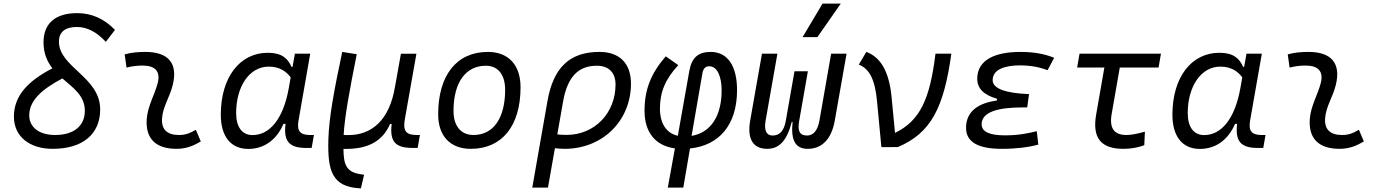

<svg xmlns="http://www.w3.org/2000/svg" viewBox="-20 -815 7657 1064"><path d="M272.5 9.8C437.5 9.8 535.2 -71.3 535.2 -208.5C535.2 -388.7 306.6 -441.9 306.6 -584.5C306.6 -637.7 341.3 -665.5 406.2 -665.5C462.4 -665.5 515.6 -638.2 566.4 -583L617.2 -649.4C557.1 -711.4 487.8 -742.2 407.7 -742.2C287.1 -742.2 221.2 -685.5 221.2 -580.6C221.2 -518.1 241.7 -473.1 270.5 -436.5C136.7 -366.7 57.1 -286.1 57.1 -168.5C57.1 -60.1 141.6 9.8 272.5 9.8ZM325.7 -380.4C386.2 -327.6 450.2 -284.7 450.2 -201.2C450.2 -116.7 388.7 -66.9 285.2 -66.9C197.8 -66.9 142.1 -109.4 142.1 -175.3C142.1 -256.3 208 -317.9 325.7 -380.4Z M1065.4 -95.7C1028.8 -74.7 1006.3 -66.9 971.2 -66.9C906.2 -66.9 874 -98.1 877.9 -157.7C882.3 -225.6 920.9 -275.4 937.5 -345.2C966.8 -464.4 912.6 -527.3 786.1 -527.3C747.6 -527.3 709 -524.4 670.9 -513.7L681.2 -440.4C710.9 -448.2 740.7 -451.7 770.5 -451.7C840.8 -451.7 870.1 -418.5 854 -355C838.9 -293.9 797.4 -226.1 793 -153.3C786.1 -46.4 843.3 9.8 958.5 9.8C1013.7 9.8 1054.2 -8.3 1092.8 -31.2Z M1601.1 -444.3H1595.7C1574.7 -492.2 1540.5 -522.5 1464.4 -522.5C1307.6 -522.5 1203.6 -385.3 1203.6 -179.2C1203.6 -59.1 1258.8 10.3 1356 10.3C1443.4 10.3 1512.7 -39.6 1550.8 -128.4H1562.5C1550.3 -32.7 1582.5 4.9 1676.3 4.9H1707L1719.7 -66.9H1697.8C1641.1 -66.9 1624.5 -91.3 1634.3 -147L1699.2 -517.6H1614.3ZM1469.2 -445.8C1531.2 -445.8 1567.9 -417.5 1590.8 -386.2L1580.1 -325.7C1550.3 -157.7 1475.6 -66.4 1379.4 -66.4C1322.3 -66.4 1288.6 -110.4 1288.6 -188C1288.6 -335 1361.3 -445.8 1469.2 -445.8Z M1980 229 1997.6 153.3 1977.5 150.4C1896.5 138.2 1884.3 93.8 1883.3 10.3H1887.7C2031.7 12.7 2104 -42 2141.6 -127.9H2150.4C2138.7 -26.9 2172.9 4.9 2269.5 4.9H2294.4L2307.1 -66.9H2289.6C2229 -66.9 2211.9 -89.8 2223.6 -154.8L2287.6 -517.1H2201.7L2169.4 -335.9V-336.9C2139.2 -149.4 2040 -65.9 1910.2 -66.4L1884.3 -66.9C1890.1 -166.5 1914.6 -301.8 1957 -514.6L1876.5 -527.3C1830.1 -308.6 1803.7 -165 1799.8 -44.9C1794.4 132.8 1820.8 219.2 1972.2 228.5Z M2588.9 9.8C2762.2 9.8 2864.7 -117.2 2864.7 -331.5C2864.7 -455.1 2797.4 -527.3 2683.6 -527.3C2510.7 -527.3 2408.2 -398.4 2408.2 -181.2C2408.2 -61 2475.6 9.8 2588.9 9.8ZM2604 -66.9C2534.7 -66.9 2493.2 -116.2 2493.2 -200.2C2493.2 -357.4 2560.1 -450.7 2672.4 -450.7C2740.2 -450.7 2779.3 -400.9 2779.3 -317.4C2779.3 -159.7 2713.9 -66.9 2604 -66.9Z M3302.2 -527.3C3137.2 -527.3 3046.4 -441.4 3013.7 -253.9L2929.7 224.6H3016.6L3055.2 6.3C3073.2 8.3 3090.8 9.8 3109.4 9.8C3318.8 9.8 3476.6 -145.5 3476.6 -351.6C3476.6 -463.9 3413.1 -527.3 3302.2 -527.3ZM3068.4 -70.3 3100.1 -250.5C3124 -387.7 3183.1 -450.7 3287.6 -450.7C3353.5 -450.7 3391.1 -412.6 3391.1 -346.7C3391.1 -187.5 3274.4 -67.4 3120.1 -67.4C3101.1 -67.4 3083.5 -68.4 3068.4 -70.3Z M3766.6 224.6 3803.7 7.8C3968.3 -9.3 4064.5 -126.5 4064.5 -315.4C4064.5 -450.7 4011.2 -527.3 3918.9 -527.3C3849.6 -527.3 3813.5 -495.6 3800.3 -423.8L3736.3 -62.5C3672.9 -76.7 3637.2 -130.4 3637.2 -213.4C3637.2 -305.7 3667.5 -377 3738.8 -454.1L3669.4 -502.9C3586.4 -407.2 3551.8 -317.9 3551.8 -200.7C3551.8 -82.5 3611.3 -7.3 3720.2 7.3L3680.7 224.6ZM3812.5 -62 3872.6 -409.2C3877 -435.5 3890.1 -447.8 3910.2 -447.8C3955.1 -447.8 3979 -390.6 3979 -314C3979 -170.4 3917.5 -79.6 3812.5 -62Z M4456.5 9.8C4536.1 9.8 4588.4 -45.9 4606 -146.5L4671.4 -517.6H4585.9L4521 -146.5C4511.2 -93.3 4488.3 -64 4453.1 -64C4412.6 -64 4398.4 -86.9 4408.7 -144.5L4457 -419.9H4382.8L4334.5 -145C4324.2 -87.4 4299.3 -64 4261.2 -64C4226.6 -64 4213.4 -93.3 4222.7 -146.5L4288.1 -517.6H4202.6L4137.2 -146.5C4119.6 -45.9 4152.3 9.8 4231.9 9.8C4298.8 9.8 4341.3 -36.6 4367.7 -139.2H4372.1C4361.8 -36.6 4387.7 9.8 4456.5 9.8ZM4427.7 -609.4H4509.8L4639.2 -794.9H4538.1Z M4864.3 0.5 4869.6 -1.5 4868.2 0.5 4955.6 0C5136.2 -76.7 5210 -212.4 5252 -517.6H5164.1C5133.8 -268.6 5079.6 -146 4939.9 -78.6L4920.4 -281.2C4906.7 -415.5 4862.3 -497.6 4780.8 -527.3L4739.3 -457C4799.3 -433.1 4829.1 -373 4840.3 -253.4Z M5531.7 9.8C5611.8 9.8 5680.2 1 5733.9 -13.7L5725.6 -87.9C5681.6 -77.6 5629.4 -64.9 5548.8 -64.9C5462.4 -64.9 5419.9 -85.4 5419.9 -126.5C5419.9 -194.3 5509.8 -219.7 5646.5 -219.7H5672.4L5682.6 -293.5C5548.3 -298.8 5481 -325.2 5481 -370.6C5481 -432.1 5552.2 -452.6 5631.8 -452.6C5689 -452.6 5739.3 -443.8 5785.2 -425.8L5821.8 -494.6C5769.5 -516.6 5707 -527.3 5634.3 -527.3C5503.4 -527.3 5395.5 -488.3 5395.5 -378.4C5395.5 -324.7 5432.1 -288.1 5505.9 -267.6L5503.9 -257.8C5404.3 -244.1 5333.5 -200.2 5333.5 -106.4C5333.5 -28.3 5399.4 9.8 5531.7 9.8Z M6204.6 9.8C6246.6 9.8 6284.2 3.4 6321.3 -10.3L6324.7 -85.4C6281.7 -73.2 6248.5 -66.9 6222.7 -66.9C6153.3 -66.9 6126.5 -105 6140.6 -184.1L6185.5 -440.9H6400.4L6413.6 -517.6H5962.4L5949.2 -440.9H6100.1L6054.7 -181.2C6031.7 -51.8 6080.1 9.8 6204.6 9.8Z M6874.5 -444.3H6869.1C6848.1 -492.2 6814 -522.5 6737.8 -522.5C6581.1 -522.5 6477.1 -385.3 6477.1 -179.2C6477.1 -59.1 6532.2 10.3 6629.4 10.3C6716.8 10.3 6786.1 -39.6 6824.2 -128.4H6835.9C6823.7 -32.7 6856 4.9 6949.7 4.9H6980.5L6993.2 -66.9H6971.2C6914.6 -66.9 6897.9 -91.3 6907.7 -147L6972.7 -517.6H6887.7ZM6742.7 -445.8C6804.7 -445.8 6841.3 -417.5 6864.3 -386.2L6853.5 -325.7C6823.7 -157.7 6749 -66.4 6652.8 -66.4C6595.7 -66.4 6562 -110.4 6562 -188C6562 -335 6634.8 -445.8 6742.7 -445.8Z M7510.7 -95.7C7474.1 -74.7 7451.7 -66.9 7416.5 -66.9C7351.6 -66.9 7319.3 -98.1 7323.2 -157.7C7327.6 -225.6 7366.2 -275.4 7382.8 -345.2C7412.1 -464.4 7357.9 -527.3 7231.4 -527.3C7192.9 -527.3 7154.3 -524.4 7116.2 -513.7L7126.5 -440.4C7156.2 -448.2 7186 -451.7 7215.8 -451.7C7286.1 -451.7 7315.4 -418.5 7299.3 -355C7284.2 -293.9 7242.7 -226.1 7238.3 -153.3C7231.4 -46.4 7288.6 9.8 7403.8 9.8C7459 9.8 7499.5 -8.3 7538.1 -31.2Z"/></svg>

Font: Cascadia Code SemiLight
Style: Italic
Weight: 350
Italic angle: -10°
Monospace: yes
Designer: Aaron Bell
Foundry: Saja Typeworks
Version: Version 2404.023